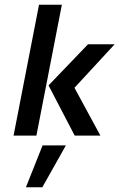

<svg xmlns="http://www.w3.org/2000/svg" viewBox="-20 -570 502 807"><path d="M37 0ZM144 -550 37 0H133L240 -550ZM184 -211 294 0H402L293 -201L462 -384H350ZM89 217H158L257 41H159Z"/></svg>

Font: Cambay Devanagari
Style: Bold Italic
Weight: 700
Designer: Pooja Saxena
Foundry: Pooja Saxena
Version: Version 1.005;PS 001.005;hotconv 1.0.70;makeotf.lib2.5.58329